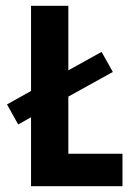

<svg xmlns="http://www.w3.org/2000/svg" viewBox="-20 -645 478 665"><path d="M87.5 0V-238.9L43.1 -213.9L4.2 -283.3L87.5 -329.9V-625H216.7V-401.4L331.9 -465.3L370.8 -395.8L216.7 -310.4V-112.5H404.2V0Z"/></svg>

Font: Afacad Flux
Style: Bold
Weight: 700
Designer: Kristian Moeller
Foundry: Dicotype
Version: Version 1.100